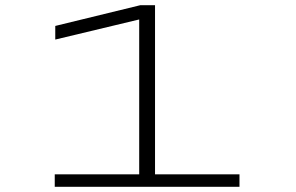

<svg xmlns="http://www.w3.org/2000/svg" viewBox="-20 -720 1140 740"><path d="M191 0V-48H516.5V-645L193 -567.5V-620L521 -700H577.5V-48H903V0Z"/></svg>

Font: Trispace Expanded ExtraLight
Style: Regular
Weight: 200
Width: 7
Designer: Tyler Finck
Foundry: Etcetera Type Company
Version: Version 1.210; ttfautohint (v1.8.3)